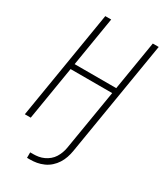

<svg xmlns="http://www.w3.org/2000/svg" viewBox="-231 -824 963 1127"><g transform="rotate(30 250.0 -260.0)"><path d="M152 215V178H172Q190 178 208 175Q226 172 243.5 164Q261 156 276 143.5Q291 131 301 115Q311 99 317.5 81.5Q324 64 327 46L395 -364H113L53 0H13L134 -735H174L119 -401H401L456 -735H496L367 46Q363 69 355.5 91Q348 113 335 133.5Q322 154 303.5 170.5Q285 187 262.5 197Q240 207 217.5 211Q195 215 172 215Z"/></g></svg>

Font: Iosevka Term Curly Extralight
Style: Italic
Weight: 200
Italic angle: -9°
Designer: Belleve Invis
Foundry: Belleve Invis
Version: Version 32.3.0